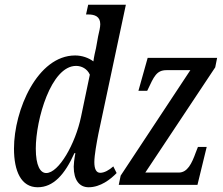

<svg xmlns="http://www.w3.org/2000/svg" viewBox="-20 -780 940 810"><path d="M139 10C205 10 253 -43 294 -134H298C293 -108 291 -86 291 -77C291 -20 315 10 354 10C404 10 447 -24 472 -50L458 -78C440 -62 420 -51 403 -51C386 -51 378 -67 378 -96C378 -125 388 -179 395 -215L511 -760H352L343 -719H352C379 -719 403 -711 403 -678C403 -666 399 -648 394 -627L385 -577C382 -565 376 -538 374 -521C354 -536 326 -546 297 -546C138 -546 39 -316 39 -153C39 -58 69 10 139 10ZM481 0H813L852 -160H815L806 -137C789 -90 771 -52 734 -52H593L888 -496L896 -536H603L564 -397H601L603 -401C629 -456 640 -484 682 -484H783L489 -39ZM175 -50C150 -50 131 -81 131 -153C131 -275 195 -502 301 -502C324 -502 348 -490 359 -465L322 -288C298 -173 228 -50 175 -50Z"/></svg>

Font: Noto Serif ExtraCondensed
Style: Italic
Weight: 400
Width: 2
Italic angle: -12°
Designer: Monotype Design Team
Foundry: Monotype Imaging Inc.
Version: Version 2.014